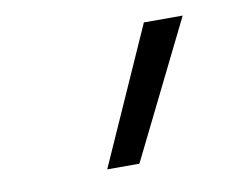

<svg xmlns="http://www.w3.org/2000/svg" viewBox="-48 -836 596 458"><g transform="rotate(-10 250.0 -607.0)"><path d="M178 -442 325 -772H419L256 -442Z"/></g></svg>

Font: Iosevka Term Curly
Style: Italic
Weight: 400
Italic angle: -9°
Designer: Belleve Invis
Foundry: Belleve Invis
Version: Version 32.3.0